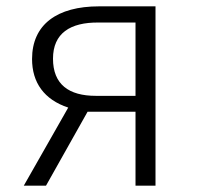

<svg xmlns="http://www.w3.org/2000/svg" viewBox="-20 -585 623 605"><path d="M292 -565C160 -565 81 -508 81 -399C81 -325 119 -271 195 -246L55 0H125L256 -233H407V0H470V-565ZM282 -283C197 -283 147 -319 147 -400C147 -480 201 -515 291 -514H407V-283Z"/></svg>

Font: Glow Sans SC Normal
Style: Regular
Weight: 400
Designer: Ryoko NISHIZUKA (kana, bopomofo & ideographs); Paul D. Hunt (Latin, Greek & Cyrillic); Sandoll Communications, Soo-young
Version: Version 0.93